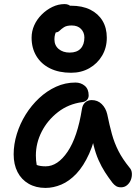

<svg xmlns="http://www.w3.org/2000/svg" viewBox="-20 -912 682 942"><path d="M203 10Q156 10 120.5 -10.5Q85 -31 66 -68Q47 -105 47 -155Q47 -204 62.5 -254.5Q78 -305 106 -350Q134 -395 172 -430.5Q210 -466 255 -486.5Q300 -507 350 -507Q377 -507 396 -491Q415 -475 415 -444Q415 -431 407 -422Q399 -413 384 -411Q316 -402 264.5 -362Q213 -322 184.5 -266Q156 -210 156 -149Q156 -124 160 -103.5Q164 -83 178 -51L121 -131Q144 -109 160.5 -102.5Q177 -96 204 -96Q263 -96 311.5 -167.5Q360 -239 382 -377Q385 -398 398 -409.5Q411 -421 430 -421Q459 -421 479 -401.5Q499 -382 506 -352Q517 -298 529 -254.5Q541 -211 561 -171.5Q581 -132 616 -89Q626 -78 627 -61.5Q628 -45 622 -29.5Q616 -14 603.5 -3.5Q591 7 574 7Q559 7 549.5 1Q540 -5 532 -15Q512 -41 495 -67.5Q478 -94 463.5 -126.5Q449 -159 438.5 -202.5Q428 -246 421 -305L460 -307Q445 -219 417.5 -158Q390 -97 355 -60Q320 -23 281 -6.5Q242 10 203 10ZM329 -555Q269 -555 225.5 -576.5Q182 -598 158.5 -637Q135 -676 135 -727Q135 -759 148 -788Q161 -817 184.5 -840.5Q208 -864 237 -878Q266 -892 297 -892Q318 -892 330 -878Q342 -864 342 -843Q342 -829 333.5 -817.5Q325 -806 305 -798Q272 -783 259.5 -764Q247 -745 247 -719Q247 -689 268 -671.5Q289 -654 322 -654Q357 -654 375.5 -673.5Q394 -693 394 -728Q394 -753 377.5 -770Q361 -787 332 -787Q307 -787 294 -778.5Q281 -770 272.5 -761.5Q264 -753 253 -753Q226 -753 215.5 -761.5Q205 -770 205 -793Q205 -832 237.5 -858Q270 -884 328 -884Q384 -884 423 -864.5Q462 -845 483 -810Q504 -775 504 -727Q504 -678 481 -639Q458 -600 418.5 -577.5Q379 -555 329 -555Z"/></svg>

Font: Shantell Sans Medium
Style: Regular
Weight: 500
Designer: Stephen Nixon, Anya Danilova, Shantell Martin
Foundry: Arrow Type
Version: Version 1.011;[c5ecc13dd]